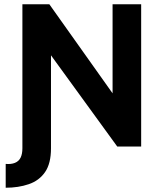

<svg xmlns="http://www.w3.org/2000/svg" viewBox="-20 -687 753 900"><path d="M219 8.3Q219 79.3 191.3 119.5Q163.7 159.7 115 176.3Q66.3 193 6.7 193V81.3Q32 83.7 50.2 76.3Q68.3 69 76.7 51.7Q85 34.3 85 8.3V-667H211.3L545.7 -196L507.7 -110V-667H641.7V0H529.7L190.7 -466.7L219 -530.3Z"/></svg>

Font: Vivano Light
Style: Regular
Weight: 300
Designer: Joe Prince, Josias Burgherr
Version: Version 2.064;September 19, 2022;FontCreator 14.0.0.2877 64-